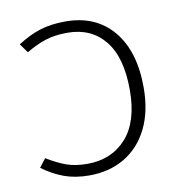

<svg xmlns="http://www.w3.org/2000/svg" viewBox="-66 -595 637 669"><g transform="rotate(-10 252.0 -260.5)"><path d="M437 -258Q437 -174 407 -113.5Q377 -53 323 -21Q269 11 198 11Q149 11 110 -3Q71 -17 33 -45L56 -75Q94 -52 125 -41Q156 -30 198 -30Q284 -30 336 -88Q388 -146 388 -258Q388 -374 340 -433Q292 -492 208 -492Q164 -492 131 -481.5Q98 -471 61 -449L38 -481Q80 -508 119 -520Q158 -532 208 -532Q315 -532 376 -459.5Q437 -387 437 -258Z"/></g></svg>

Font: FiraGO ExtraLight
Style: Regular
Weight: 200
Designer: bBox Type
Foundry: bBox Type GmbH
Version: Version 1.001